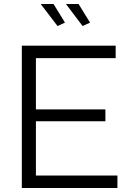

<svg xmlns="http://www.w3.org/2000/svg" viewBox="-20 -938 649 958"><path d="M183.1 -918H247.1L304.2 -825.2L267.1 -808.1ZM309.1 -918H372.1L429.2 -825.2L392.1 -808.1ZM565.9 -62V0H88.9V-710H557.1V-647.9H159.2V-392.1H505.9V-333H159.2V-62Z"/></svg>

Font: Rawline
Style: Regular
Weight: 400
Designer: Matt McInerney, Pablo Impallari, Rodrigo Fuenzalida
Foundry: Matt McInerney, Pablo Impallari, Rodrigo Fuenzalida
Version: Version 4.020;PS 004.020;hotconv 1.0.88;makeotf.lib2.5.64775